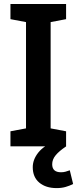

<svg xmlns="http://www.w3.org/2000/svg" viewBox="-20 -731 385 959"><path d="M32.2 0V-75.2L109.9 -89.8V-620.6L32.2 -635.3V-710.9H310.1V-635.3L232.9 -620.6V-89.8L310.1 -75.2V0ZM262.7 208.5Q209 208.5 176.3 181.2Q143.6 153.8 143.6 104Q143.6 66.4 170.9 31.5Q198.2 -3.4 260.3 -28.8L310.5 0Q275.4 23.4 258.1 44.4Q240.7 65.4 240.7 89.4Q240.7 129.4 284.7 129.4Q296.9 129.4 307.4 126.5Q317.9 123.5 328.6 119.6L345.2 188Q328.1 196.8 308.1 202.6Q288.1 208.5 262.7 208.5Z"/></svg>

Font: Roboto Slab Medium
Style: Regular
Weight: 500
Designer: Google
Version: Version 2.001; ttfautohint (v1.8.3)